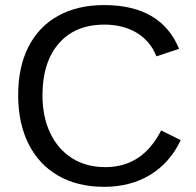

<svg xmlns="http://www.w3.org/2000/svg" viewBox="-20 -718 762 748"><path d="M390.6 -66.9Q535.2 -66.9 607.9 -210L684.1 -171.9Q641.6 -83 564.7 -36.6Q487.8 9.8 386.2 9.8Q281.7 9.8 206.5 -33.7Q131.3 -77.1 91.1 -157.5Q50.8 -237.8 50.8 -347.2Q50.8 -457 90.8 -535.6Q130.9 -614.3 206.1 -656.2Q281.2 -698.2 385.7 -698.2Q607.4 -698.2 677.7 -527.8L589.4 -498.5Q565.4 -558.6 512.5 -590.3Q459.5 -622.1 386.7 -622.1Q272.5 -622.1 209 -548.6Q145.5 -475.1 145.5 -347.2Q145.5 -263.2 175.5 -200Q205.6 -136.7 260.5 -101.8Q315.4 -66.9 390.6 -66.9Z"/></svg>

Font: Arimo Nerd Font
Style: Regular
Weight: 400
Designer: Steve Matteson
Foundry: Monotype Imaging Inc.
Version: Version 1.33;Nerd Fonts 3.2.1